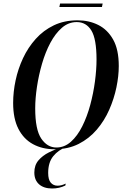

<svg xmlns="http://www.w3.org/2000/svg" viewBox="-20 -841 713 1096"><path d="M291 11Q222 11 168.5 -18Q115 -47 85 -105.5Q55 -164 55 -253Q55 -316 69 -382Q83 -448 111.5 -509Q140 -570 184 -619Q228 -668 287.5 -696.5Q347 -725 423 -725Q488 -725 541 -698.5Q594 -672 626 -615Q658 -558 658 -464Q658 -407 644.5 -342Q631 -277 603.5 -214.5Q576 -152 532.5 -101Q489 -50 429 -19.5Q369 11 291 11ZM302 1Q348 1 385 -32Q422 -65 449.5 -120Q477 -175 495 -241.5Q513 -308 522 -376Q531 -444 531 -501Q531 -619 501.5 -667Q472 -715 418 -715Q371 -715 333.5 -682.5Q296 -650 267.5 -596.5Q239 -543 220 -477.5Q201 -412 191 -345.5Q181 -279 181 -222Q181 -101 215.5 -50Q250 1 302 1ZM278 235Q230 235 203 211Q176 187 176 144Q176 102 199.5 74.5Q223 47 259 29Q295 11 332 -1H357Q313 15 284 50.5Q255 86 255 146Q255 185 270 202Q285 219 309 219Q331 219 355 207L353 218Q318 235 278 235ZM319 -801 323 -821H566L562 -801Z"/></svg>

Font: Noto Serif Display Condensed SemiBold
Style: Italic
Weight: 600
Width: 3
Italic angle: -12°
Designer: Monotype Design Team
Foundry: Monotype Imaging Inc.
Version: Version 2.009